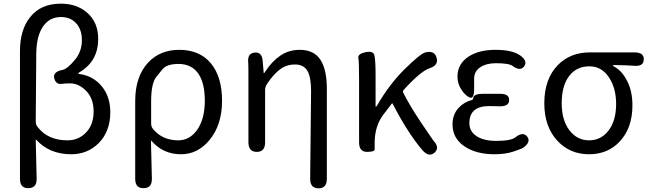

<svg xmlns="http://www.w3.org/2000/svg" viewBox="-20 -829 3550 1048"><path d="M135 198Q89 199 89 147V-549Q89 -666 144 -735Q202 -809 312 -809Q397 -809 453 -762Q516 -709 516 -617Q516 -497 418 -437Q407 -431 407 -428.5Q407 -426 414 -425Q488 -415 535 -358.5Q582 -302 582 -216Q582 -111 517 -46Q456 13 369 13Q250 13 178 -66Q175 -70 175 -65L180 146Q181 198 135 198ZM348 -63Q409 -63 450 -106Q491 -149 491 -221Q491 -289 453 -330Q412 -374 362 -374Q338 -374 314 -371Q285 -368 276 -402Q268 -437 320 -447Q349 -453 391 -505Q427 -550 427 -610Q427 -670 393 -705Q362 -736 313 -736Q250 -736 214.5 -684Q179 -632 178 -536L175 -165Q175 -148 186 -135Q242 -63 348 -63Z M764 198Q718 199 718 147V-278Q718 -412 789 -488Q854 -557 958 -557Q1070 -557 1131 -483.5Q1192 -410 1192 -278.5Q1192 -147 1123 -64Q1059 13 968 13Q870 13 807 -60Q804 -64 804 -59L809 146Q810 198 764 198ZM953 -63Q1015 -63 1056 -120Q1098 -180 1098 -279Q1098 -373 1064 -425Q1027 -480 954 -480Q890 -480 866 -450Q850 -429 833 -409Q805 -374 805 -276V-154Q805 -137 816 -124Q867 -63 953 -63Z M1718 199Q1672 198 1673 146L1678 -332Q1678 -409 1657.5 -443Q1637 -477 1590.5 -477Q1544 -477 1508.5 -450.5Q1473 -424 1437 -370Q1427 -355 1427 -337V-52Q1427 0 1382 0Q1336 0 1336 -52V-394Q1336 -478 1335 -486Q1329 -538 1370 -542Q1411 -546 1414 -494L1419 -435Q1419 -429 1420.5 -429Q1422 -429 1429 -440Q1465 -495 1511 -526Q1557 -557 1616 -557Q1693 -557 1728.5 -503.5Q1764 -450 1764 -344V147Q1764 199 1718 199Z M2352 4Q2322 31 2287 -8Q2208 -99 2123 -263Q2121 -267 2118 -263L2070 -200Q2027 -142 2025 -54Q2025 -28 2025 -14Q2025 0 1983 0Q1940 0 1940 -52V-394Q1940 -490 1936 -512.5Q1932 -535 1975 -544Q2017 -553 2023.5 -527.5Q2030 -502 2030 -416V-251Q2030 -246 2032 -246Q2034 -246 2040 -256Q2103 -365 2184 -447Q2274 -536 2302 -543Q2352 -555 2363 -514Q2375 -473 2326 -457Q2278 -442 2184 -339Q2177 -332 2181 -323Q2219 -248 2279 -159Q2343 -64 2346 -61Q2382 -23 2352 4Z M2680 13Q2578 13 2514 -31Q2450 -75 2450 -150Q2450 -205 2484 -241Q2513 -272 2555 -283Q2563 -285 2563 -293Q2563 -316 2615 -317H2707Q2760 -318 2759 -283Q2759 -247 2706 -249H2702Q2676 -250 2650 -250Q2542 -250 2542 -157Q2542 -112 2581 -86Q2620 -60 2689 -60Q2770 -60 2794 -80Q2835 -112 2857 -84Q2880 -56 2838 -24Q2829 -17 2783.5 -2Q2738 13 2680 13ZM2568 -346Q2568 -288 2545 -296.5Q2522 -305 2499.5 -338Q2477 -371 2477 -411Q2477 -481 2539 -521Q2595 -557 2684 -557Q2777 -557 2820 -526Q2862 -495 2841 -467Q2820 -438 2778 -469Q2758 -484 2687 -484Q2635 -484 2601.5 -462Q2568 -440 2568 -399Z M3024 -59Q2951 -136 2951 -265Q2951 -400 3027 -476Q3095 -543 3199 -543H3443Q3496 -543 3494 -504Q3493 -465 3440 -470Q3402 -473 3330 -474Q3325 -474 3325 -472Q3325 -470 3335 -464Q3376 -441 3404 -385.5Q3432 -330 3432 -254Q3432 -131 3363 -57Q3298 13 3195 13Q3092 13 3024 -59ZM3343 -261Q3343 -347 3305 -405Q3265 -467 3197 -467Q3129 -467 3089 -417Q3046 -364 3046 -265Q3046 -173 3088 -118Q3130 -63 3195.5 -63Q3261 -63 3302 -117Q3343 -171 3343 -261Z"/></svg>

Font: Resource Han Rounded JP
Style: Regular
Weight: 400
Designer: Cyano Hao (round all glyphs); Ryoko NISHIZUKA 西塚涼子 (kana, bopomofo & ideographs); Paul D. Hunt (Latin, Greek & Cyrillic)
Foundry: Cyano Hao
Version: 0.990